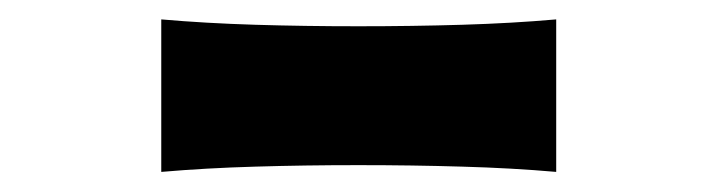

<svg xmlns="http://www.w3.org/2000/svg" viewBox="-20 -833 721 193"><path d="M142.1 -660.2V-813.5Q187 -809.6 236.6 -808.1Q286.1 -806.6 340.3 -806.6Q394.5 -806.6 444.6 -808.1Q494.6 -809.6 539.1 -813.5V-660.2Q494.6 -664.1 444.6 -665.5Q394.5 -667 340.3 -667Q286.1 -667 236.6 -665.5Q187 -664.1 142.1 -660.2Z"/></svg>

Font: Pinar-DS2-FD ExtraBold
Style: Regular
Weight: 800
Designer: Amin Abedi
Version: Version 3.000